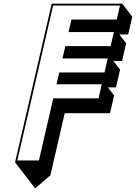

<svg xmlns="http://www.w3.org/2000/svg" viewBox="-20 -880 737 1041"><path d="M61.7 0 116.1 70.7 170.5 141.4 253.1 70.7 330.9 -266.3H576.4L598.6 -362.3L564.8 -406.3H608.8L630.9 -502.3L594.8 -549.3H641.8L663.9 -645.3L627 -693.3H675L697.2 -789.3L642.8 -860H260.3ZM74 -10 268 -850H630.5L612.9 -774H367.4L351.7 -706H597.2L579.7 -630H334.2L318.7 -563L564.2 -563L546.7 -487H301.2L286.4 -423H531.9L514.4 -347H268.9L191 -10Z"/></svg>

Font: Stormning
Style: AsgardObl
Weight: 400
Designer: Robert Jablonski, Mew Too
Foundry: Cannot Into Space Fonts
Version: Version 0.90